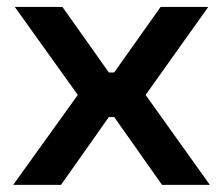

<svg xmlns="http://www.w3.org/2000/svg" viewBox="-20 -518 626 538"><path d="M17 0H151L285 -190H300L434 0H568L388 -252L563.5 -498.5H430L300 -315H285L155 -498.5H21.5L198 -252Z"/></svg>

Font: MCL Standard Medium
Style: Regular
Weight: 500
Designer: Květoslav Bartoš
Foundry: Florian Karsten
Version: Version 1.001;Glyphs 3.2.3 (3260)